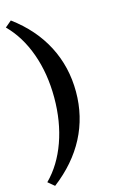

<svg xmlns="http://www.w3.org/2000/svg" viewBox="-139 -769 651 1049"><g transform="rotate(-15 186.0 -244.0)"><path d="M36.1 -711.9Q156.2 -623 217.8 -503.9Q279.3 -384.8 279.3 -244.1Q279.3 -104.5 217.8 13.7Q156.2 131.8 36.1 223.6L0 193.4Q75.2 118.2 115.7 4.9Q156.2 -108.4 156.2 -244.1Q156.2 -379.9 115.7 -493.2Q75.2 -606.4 0 -681.6Z"/></g></svg>

Font: Crimson Pro ExtraLight SemiBold
Style: Regular
Weight: 600
Version: Version 1.002